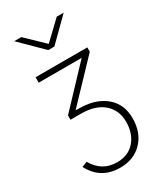

<svg xmlns="http://www.w3.org/2000/svg" viewBox="-240 -846 994 1168"><g transform="rotate(-30 257.0 -261.5)"><path d="M68.4 -755.9H118.2L242.2 -636.7L367.2 -755.9H416L263.7 -605.5H220.7ZM45.9 114.3 83 99.6Q137.7 195.3 243.2 195.3Q322.3 195.3 367.7 143.1Q413.1 90.8 413.1 8.8Q413.1 -73.2 356.9 -122.1Q300.8 -170.9 199.2 -170.9H126V-201.2L373 -462.9H71.3V-501H434.6V-470.7L181.6 -205.1L224.6 -204.1Q330.1 -199.2 394 -143.1Q458 -86.9 458 8.8Q458 110.4 398.9 171.9Q339.8 233.4 244.1 233.4Q107.4 233.4 45.9 114.3Z"/></g></svg>

Font: Gothic A1 ExtraLight
Style: Regular
Weight: 275
Designer: HanYang I&C Co.,Ltd.
Foundry: HanYang I&C Co.,Ltd.
Version: Version 2.50